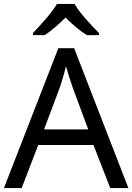

<svg xmlns="http://www.w3.org/2000/svg" viewBox="-20 -964 679 984"><path d="M149 -784H209C244 -807 280 -838 316 -874C352 -838 390 -805 425 -784H487V-795C443 -839 385 -902 362 -944H272C244 -896 187 -835 149 -795ZM545 0H638L360 -717H279L0 0H91L176 -221H459ZM352 -517 432 -301H206L287 -517C295 -540 308 -583 318 -624C325 -599 346 -533 352 -517Z"/></svg>

Font: Noto Sans Sunuwar
Style: Regular
Weight: 400
Designer: Anshuman Pandey
Foundry: Jamra Patel LLC
Version: Version 1.000